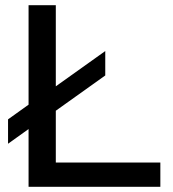

<svg xmlns="http://www.w3.org/2000/svg" viewBox="-20 -720 667 740"><path d="M90.1 0V-222.6L11 -166V-260L90.1 -316.6V-700H195.1V-387.3L385.7 -523.2V-429.2L195.1 -293.2V-93.5H598V0Z"/></svg>

Font: Red Hat Display VF
Style: Regular
Weight: 300
Designer: Pentagram, MCKL
Foundry: Pentagram, MCKL
Version: Version 1.023